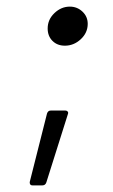

<svg xmlns="http://www.w3.org/2000/svg" viewBox="-20 -485 341 580"><path d="M124 -399Q124 -426 144.5 -445.5Q165 -465 191 -465Q213 -465 229 -450Q245 -435 245 -413Q245 -386 224 -366.5Q203 -347 176 -347Q153 -347 138.5 -361.5Q124 -376 124 -399ZM70 64 122 -142Q125 -151 133 -151H178Q182 -151 184.5 -148Q187 -145 185 -140L120 66Q117 75 108 75H78Q73 75 71 71.5Q69 68 70 64Z"/></svg>

Font: Barlow
Style: Italic
Weight: 400
Italic angle: -7°
Designer: Jeremy Tribby
Foundry: Tribby Type
Version: Version 1.408